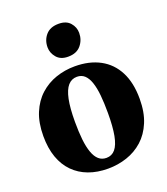

<svg xmlns="http://www.w3.org/2000/svg" viewBox="-145 -894 878 1007"><g transform="rotate(-20 294.0 -390.5)"><path d="M23 -264.5Q23 -339 45.5 -393.2Q68 -447.5 107.2 -483Q146.5 -518.5 196.8 -535.8Q247 -553 302.5 -553Q383.5 -553 442.5 -521.2Q501.5 -489.5 533.2 -428Q565 -366.5 565 -277Q565 -201.5 542.2 -147Q519.5 -92.5 480.5 -57.5Q441.5 -22.5 391 -5.5Q340.5 11.5 285 11.5Q225 11.5 176.8 -6.5Q128.5 -24.5 94 -59.5Q59.5 -94.5 41.2 -146Q23 -197.5 23 -264.5ZM296 -44.5Q326 -44.5 345.2 -67.2Q364.5 -90 373.8 -138.5Q383 -187 383 -263Q383 -318.5 378.8 -362.2Q374.5 -406 364.2 -436Q354 -466 337 -481.8Q320 -497.5 294.5 -497.5Q264.5 -497.5 244.5 -474.8Q224.5 -452 214.5 -403.8Q204.5 -355.5 204.5 -278.5Q204.5 -222.5 209.2 -179Q214 -135.5 224.8 -105.5Q235.5 -75.5 253 -60Q270.5 -44.5 296 -44.5ZM288 -612Q246.5 -612 224.8 -637.8Q203 -663.5 203 -695Q203 -735 227.5 -763.2Q252 -791.5 299 -791.5H300Q341.5 -791.5 363.2 -766.8Q385 -742 385 -710Q385 -670.5 360.5 -641.2Q336 -612 289 -612Z"/></g></svg>

Font: Merriweather 60pt Black
Style: Regular
Weight: 900
Version: Version 2.100